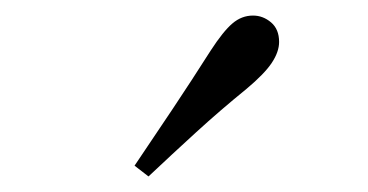

<svg xmlns="http://www.w3.org/2000/svg" viewBox="-20 -838 475 248"><path d="M153.8 -624Q178.7 -660.9 203.1 -697.4Q227.5 -734 252.2 -772.8Q268.3 -797.6 280.2 -807.7Q292.1 -817.9 306.8 -817.9Q319.7 -817.9 330.1 -809.1Q340.5 -800.3 340.5 -783.8Q340.5 -771.1 331.1 -756.9Q321.7 -742.7 298.3 -723.1Q264.7 -695.8 233.7 -667.5Q202.7 -639.2 171.8 -610.1Z"/></svg>

Font: Noto Serif HK
Style: Regular
Weight: 200
Designer: Ryoko NISHIZUKA 西塚涼子 (kana & ideographs); Frank Grießhammer (Latin, Greek & Cyrillic); Wenlong ZHANG 张文龙 (bopomofo); San
Foundry: Adobe
Version: Version 2.001;hotconv 1.1.0;makeotfexe 2.6.0